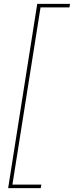

<svg xmlns="http://www.w3.org/2000/svg" viewBox="-20 -760 381 990"><path d="M44 192H193L190 210H22L172 -740H341L338 -722H189Z"/></svg>

Font: Georama Thin
Style: Italic
Weight: 100
Italic angle: -9°
Designer: Jean-Baptiste Levee
Foundry: Production Type
Version: Version 1.000